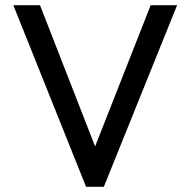

<svg xmlns="http://www.w3.org/2000/svg" viewBox="-20 -714 728 734"><path d="M309 0 31 -694H133L362 -107H325L556 -694H657L377 0Z"/></svg>

Font: yichuanluanma
Style: Regular
Weight: 400
Version: Version 1.00 March 24, 2023, initial release